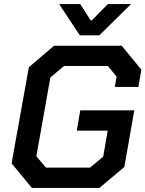

<svg xmlns="http://www.w3.org/2000/svg" viewBox="-20 -925 716 945"><path d="M37 -121 122 -594 246 -700H579L676 -582L661 -497H545L554 -548L511 -600H295L228 -544L159 -156L206 -100H423L488 -154L510 -282H358L375 -382H641L592 -103L469 0H137ZM271 -905H375L426 -825H432L511 -905H625L469 -751H373Z"/></svg>

Font: Chakra Petch SemiBold
Style: Italic
Weight: 600
Italic angle: -10°
Designer: Katatrad Aksorn Co.,Ltd.
Foundry: Cadson Demak Co.,Ltd.
Version: Version 1.000; ttfautohint (v1.6)